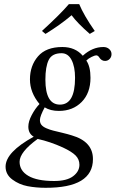

<svg xmlns="http://www.w3.org/2000/svg" viewBox="-20 -665 556 923"><path d="M161.1 2.9Q74.2 65.9 74.2 112.8Q74.2 155.8 116.2 180.4Q158.2 205.1 240.2 205.1Q301.3 205.1 331.5 182.1Q361.8 159.2 361.8 127Q361.8 101.1 343.5 82.5Q325.2 64 282.2 43.9Q221.2 16.1 161.1 2.9ZM415 -291Q415 -217.8 372.6 -174.8Q330.1 -131.8 263.2 -131.8Q222.2 -131.8 194.8 -148.9Q171.9 -106 171.9 -87.9Q171.9 -73.7 179.4 -64.5Q187 -55.2 203.6 -48.1Q220.2 -41 236.1 -37.1Q252 -33.2 279.5 -26.6Q307.1 -20 325.2 -14.2Q427.2 15.6 426.8 100.1Q426.8 238.3 199.2 237.8Q153.3 237.8 112.5 230Q71.8 222.2 39.3 198Q6.8 173.8 6.8 136.2Q6.8 66.4 142.1 -7.8Q116.2 -22.9 116.2 -56.2Q116.2 -81.1 132.6 -112.1Q148.9 -143.1 169.9 -165Q124 -220.2 124 -283.2Q124 -349.1 162.6 -394Q201.2 -439 279.8 -439Q341.8 -439 377.9 -397Q423.8 -439 477.1 -439Q494.1 -439 505.1 -429Q516.1 -418.9 516.1 -405Q516.1 -391.1 507.1 -381.6Q498 -372.1 484.9 -372.1Q467.8 -372.1 457 -389.2Q451.2 -398.9 441.9 -398.9Q436 -398.9 420.4 -391.4Q404.8 -383.8 395 -374Q415 -345.2 415 -291ZM340.8 -291Q340.8 -344.2 324 -376.7Q307.1 -409.2 275.9 -409.2Q230 -409.2 214.1 -376.7Q198.2 -344.2 198.2 -282.2Q198.2 -162.1 268.1 -162.1Q340.8 -162.1 340.8 -291ZM360.8 -645Q382.8 -591.8 435.5 -516.1L411.6 -502Q351.6 -554.2 324.2 -591.8Q271 -546.4 198.7 -502L181.6 -516.1Q270 -596.7 311 -645Z"/></svg>

Font: Linux Libertine
Style: Italic
Weight: 400
Italic angle: -12°
Designer: Philipp H. Poll
Foundry: Philipp H. Poll
Version: Version 5.1.6 ; ttfautohint (v0.9)